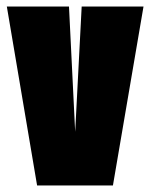

<svg xmlns="http://www.w3.org/2000/svg" viewBox="-20 -570 462 590"><path d="M94 0 1 -550H192L211 -165L231 -550H421L327 0Z"/></svg>

Font: Georama ExtraCondensed Black
Style: Regular
Weight: 900
Width: 2
Designer: Jean-Baptiste Levee
Foundry: Production Type
Version: Version 1.000